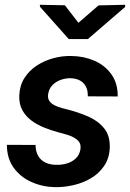

<svg xmlns="http://www.w3.org/2000/svg" viewBox="-20 -772 543 802"><path d="M315.9 -147.5Q319.8 -172.4 304.2 -186.3Q288.6 -200.2 265.4 -207.5Q242.2 -214.8 224.1 -219.2Q194.8 -227.1 165.3 -238.8Q135.7 -250.5 111.6 -268.3Q87.4 -286.1 73.2 -312Q59.1 -337.9 60.5 -373.5Q62.5 -415.5 82.3 -446.5Q102.1 -477.5 133.5 -498Q165 -518.6 202.6 -528.8Q240.2 -539.1 277.8 -538.1Q329.6 -537.6 373.8 -518.6Q418 -499.5 445.1 -461.9Q472.2 -424.3 471.7 -369.1L346.7 -369.6Q347.7 -392.6 339.1 -409.7Q330.6 -426.8 314 -435.8Q297.4 -444.8 272.9 -445.3Q252.4 -445.3 232.7 -438Q212.9 -430.7 198.7 -416Q184.6 -401.4 181.2 -379.4Q178.2 -361.8 186.3 -350.3Q194.3 -338.9 208.3 -332Q222.2 -325.2 237.8 -320.8Q253.4 -316.4 266.1 -313.5Q308.1 -302.7 348.6 -285.2Q389.2 -267.6 414.8 -236.3Q440.4 -205.1 438.5 -153.8Q436.5 -110.4 415 -78.9Q393.6 -47.4 360.1 -27.6Q326.7 -7.8 287.4 1.2Q248 10.3 210.4 9.8Q157.7 8.8 111.6 -11.7Q65.4 -32.2 37.1 -71.3Q8.8 -110.4 8.8 -167L128.4 -166.5Q128.9 -139.6 139.4 -121.1Q149.9 -102.5 169.7 -93Q189.5 -83.5 215.8 -83.5Q237.3 -83 258.8 -89.1Q280.3 -95.2 295.9 -109.6Q311.5 -124 315.9 -147.5ZM251 -750 307.6 -676.8 391.6 -749.5 502.4 -752 502.9 -743.2 347.2 -608.9H267.1L147 -743.7L146.5 -752Z"/></svg>

Font: Roboto SemiBold
Style: Italic
Weight: 600
Designer: Christian Robertson
Foundry: Google
Version: Version 3.009; 2024